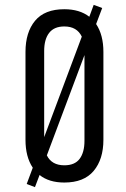

<svg xmlns="http://www.w3.org/2000/svg" viewBox="-20 -745 521 791"><path d="M376 -646 401 -712 366 -725 348 -676C321.3 -696.7 287 -707 245 -707C191 -707 150.8 -691.2 124.5 -659.5C98.2 -627.8 85 -585 85 -531V-169C85 -122.3 95 -84 115 -54L90 13L124 26L143 -24C169 -3.3 203 7 245 7C299 7 339.3 -9 366 -41C392.7 -73 406 -115.7 406 -169V-531C406 -577.7 396 -616 376 -646ZM317 -594 162 -180V-535C162 -567 168.8 -591.8 182.5 -609.5C196.2 -627.2 217 -636 245 -636C279.7 -636 303.7 -622 317 -594ZM245 -64C210.3 -64 186.3 -77.7 173 -105L328 -518V-165C328 -133 321.3 -108.2 308 -90.5C294.7 -72.8 273.7 -64 245 -64Z"/></svg>

Font: Bebas Neue Regular two
Style: Regular2
Weight: 400
Designer: Ryoichi Tsunekawa & LGV (GE)
Foundry: Free Software Foundation, Inc.
Version: Version 1.003 August 13, 2016